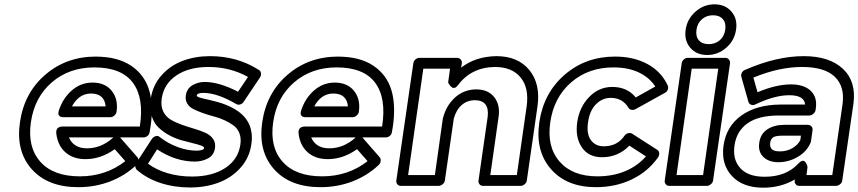

<svg xmlns="http://www.w3.org/2000/svg" viewBox="-20 -830 3947 883"><path d="M71.8 -268.1Q91.3 -402.8 188.2 -486.3Q285.2 -569.8 420.9 -569.8Q425.3 -569.8 434.1 -569.3Q442.9 -568.8 446.8 -568.8Q539.1 -563.5 596.7 -517.8Q654.3 -472.2 670.7 -397Q687 -321.8 668 -221.2Q666 -210.9 658 -204.6Q649.9 -198.2 640.1 -198.2H532.2L534.2 -195.8L611.8 -106.9Q617.7 -100.1 616.5 -89.6Q615.2 -79.1 607.9 -71.8Q555.2 -22 486.6 4.4Q418 30.8 339.8 30.8Q199.7 30.8 126 -52Q52.2 -134.8 71.8 -268.1ZM122.1 -268.1Q105.5 -153.8 165.3 -86.4Q225.1 -19 347.2 -19Q466.8 -19 556.2 -88.9L507.8 -144Q443.8 -98.1 373 -98.1Q316.4 -98.1 280.8 -129.6Q245.1 -161.1 238.8 -216.8Q237.8 -226.1 240.2 -232.4Q242.7 -238.8 246.3 -241.7Q250 -244.6 255.6 -246.3Q261.2 -248 263.2 -248Q265.1 -248 268.1 -248H623Q643.6 -378.9 591.1 -449.5Q538.6 -520 414.1 -520Q298.3 -520 218.5 -451.4Q138.7 -382.8 122.1 -268.1ZM250 -319.8Q268.1 -377 309.6 -413.6Q351.1 -450.2 405.8 -450.2Q462.9 -450.2 493.7 -412.4Q524.4 -374.5 516.1 -315.9Q514.6 -306.6 506.1 -298.8Q497.6 -291 486.8 -291H271Q258.8 -291 253.2 -296.9Q247.6 -302.7 248.5 -309.3Q249.5 -315.9 250 -319.8ZM296.9 -198.2Q318.4 -147.9 379.9 -147.9Q445.3 -147.9 499 -195.8L501 -198.2ZM311 -340.8H465.8Q463.4 -369.6 446.5 -384.8Q429.7 -399.9 398.9 -399.9Q342.8 -399.9 311 -340.8Z M606.4 -80.1 677.7 -189.9Q681.2 -195.3 686.3 -199.2Q691.4 -203.1 699.5 -204.6Q707.5 -206.1 715.3 -199.2Q753.9 -169.4 798.3 -153.3Q842.8 -137.2 883.8 -137.2Q898.4 -137.2 907 -139.9Q915.5 -142.6 917 -144.8Q918.5 -147 918.5 -148.9Q919.4 -155.3 904.8 -160.6Q890.1 -166 866.2 -171.6Q842.3 -177.2 813.7 -185.3Q785.2 -193.4 757.8 -208.3Q730.5 -223.1 708.7 -243.9Q687 -264.6 677 -298.8Q667 -333 673.3 -376Q682.6 -438.5 723.1 -483.9Q763.7 -529.3 821 -550.5Q878.4 -571.8 945.8 -571.8Q1071.8 -571.8 1171.4 -507.8Q1179.2 -502.9 1180.2 -492.7Q1181.2 -482.4 1175.8 -474.1L1100.6 -361.8Q1094.7 -352.5 1084.2 -349.6Q1073.7 -346.7 1065.4 -352.1Q979 -402.8 914.6 -402.8Q887.7 -402.8 884.8 -391.1Q884.3 -387.2 891.8 -383.8Q899.4 -380.4 912.6 -377.4Q925.8 -374.5 943.4 -370.4Q960.9 -366.2 980.7 -360.8Q1000.5 -355.5 1021 -347.2Q1041.5 -338.9 1060.3 -327.9Q1079.1 -316.9 1095 -301.8Q1110.8 -286.6 1121.6 -267.1Q1132.3 -247.6 1136.5 -221.9Q1140.6 -196.3 1135.7 -165Q1126.5 -102.5 1084.7 -56.9Q1043 -11.2 983.6 10.5Q924.3 32.2 854.5 32.2Q781.7 32.2 718.5 11.7Q655.3 -8.8 609.4 -48.8Q603 -54.7 602.3 -64.2Q601.6 -73.7 606.4 -80.1ZM660.6 -77.1Q698.7 -48.8 751.2 -33.4Q803.7 -18.1 862.8 -18.1Q956.1 -18.1 1015.9 -57.4Q1075.7 -96.7 1085.4 -165Q1089.8 -194.3 1081.1 -217Q1072.3 -239.7 1054.2 -252.9Q1036.1 -266.1 1012.5 -277.1Q988.8 -288.1 962.9 -294.7Q937 -301.3 912.8 -310.1Q888.7 -318.8 869.9 -328.1Q851.1 -337.4 841.3 -353.5Q831.5 -369.6 834.5 -391.1Q839.4 -422.9 865 -438Q890.6 -453.1 921.4 -453.1Q987.3 -453.1 1074.7 -408.2L1120.6 -476.1Q1038.1 -522 938.5 -522Q849.1 -522 791.3 -483.2Q733.4 -444.3 723.6 -376Q718.8 -342.3 730.5 -317.9Q742.2 -293.5 764.6 -280Q787.1 -266.6 815.4 -256.6Q843.8 -246.6 872.1 -238.3Q900.4 -230 923.6 -219.7Q946.8 -209.5 959.5 -191.9Q972.2 -174.3 968.8 -148.9Q963.9 -116.2 936.5 -101.6Q909.2 -86.9 876.5 -86.9Q787.1 -86.9 702.6 -143.1Z M1186 -268.1Q1205.6 -402.8 1302.5 -486.3Q1399.4 -569.8 1535.2 -569.8Q1539.6 -569.8 1548.3 -569.3Q1557.1 -568.8 1561 -568.8Q1653.3 -563.5 1710.9 -517.8Q1768.6 -472.2 1784.9 -397Q1801.3 -321.8 1782.2 -221.2Q1780.3 -210.9 1772.2 -204.6Q1764.2 -198.2 1754.4 -198.2H1646.5L1648.4 -195.8L1726.1 -106.9Q1731.9 -100.1 1730.7 -89.6Q1729.5 -79.1 1722.2 -71.8Q1669.4 -22 1600.8 4.4Q1532.2 30.8 1454.1 30.8Q1314 30.8 1240.2 -52Q1166.5 -134.8 1186 -268.1ZM1236.3 -268.1Q1219.7 -153.8 1279.5 -86.4Q1339.4 -19 1461.4 -19Q1581.1 -19 1670.4 -88.9L1622.1 -144Q1558.1 -98.1 1487.3 -98.1Q1430.7 -98.1 1395 -129.6Q1359.4 -161.1 1353 -216.8Q1352.1 -226.1 1354.5 -232.4Q1356.9 -238.8 1360.6 -241.7Q1364.3 -244.6 1369.9 -246.3Q1375.5 -248 1377.4 -248Q1379.4 -248 1382.3 -248H1737.3Q1757.8 -378.9 1705.3 -449.5Q1652.8 -520 1528.3 -520Q1412.6 -520 1332.8 -451.4Q1252.9 -382.8 1236.3 -268.1ZM1364.3 -319.8Q1382.3 -377 1423.8 -413.6Q1465.3 -450.2 1520 -450.2Q1577.1 -450.2 1607.9 -412.4Q1638.7 -374.5 1630.4 -315.9Q1628.9 -306.6 1620.4 -298.8Q1611.8 -291 1601.1 -291H1385.3Q1373 -291 1367.4 -296.9Q1361.8 -302.7 1362.8 -309.3Q1363.8 -315.9 1364.3 -319.8ZM1411.1 -198.2Q1432.6 -147.9 1494.1 -147.9Q1559.6 -147.9 1613.3 -195.8L1615.2 -198.2ZM1425.3 -340.8H1580.1Q1577.6 -369.6 1560.8 -384.8Q1543.9 -399.9 1513.2 -399.9Q1457 -399.9 1425.3 -340.8Z M1802.7 0 1880.9 -539.1Q1882.3 -549.8 1890.9 -556.9Q1899.4 -564 1908.7 -564H2082Q2092.8 -564 2099.1 -555.9Q2105.5 -547.9 2104 -539.1L2100.6 -519Q2167 -570.3 2262.7 -571.8Q2362.3 -571.8 2414.6 -507.6Q2466.8 -443.4 2451.7 -339.8L2402.8 0Q2401.4 10.7 2392.3 17.8Q2383.3 24.9 2374 24.9H2201.7Q2190.9 24.9 2185.1 17.1Q2179.2 9.3 2180.7 0L2222.7 -292Q2227.5 -330.6 2212.4 -349.9Q2197.3 -369.1 2164.1 -369.1Q2128.4 -369.1 2103 -346.7Q2077.6 -324.2 2066.9 -284.2L2025.9 0Q2024.4 10.7 2015.1 17.8Q2005.9 24.9 1996.6 24.9H1823.7Q1813 24.9 1807.1 17.1Q1801.3 9.3 1802.7 0ZM1856.9 -24.9H1980L2016.6 -285.2Q2016.6 -285.6 2017.1 -286.6Q2017.6 -287.6 2017.6 -288.1Q2032.2 -345.2 2073.2 -382.1Q2114.3 -418.9 2170.9 -418.9Q2224.6 -418.9 2252.9 -383.3Q2281.2 -347.7 2272.9 -292L2234.9 -24.9H2356.9L2401.9 -339.8Q2414.1 -424.8 2374.5 -473.4Q2335 -522 2255.9 -522Q2147.5 -520.5 2085.9 -438Q2078.6 -428.2 2071.3 -426.3Q2064 -424.3 2058.8 -428Q2053.7 -431.6 2049.6 -436.8Q2045.4 -441.9 2043 -446.3L2041 -451.2L2049.8 -514.2H1926.8Z M2460.4 -268.1Q2480 -402.3 2576.7 -486.1Q2673.3 -569.8 2808.6 -569.8Q2894.5 -569.8 2957.8 -535.4Q3021 -501 3050.8 -437Q3054.7 -427.7 3051 -417.7Q3047.4 -407.7 3037.6 -402.8L2902.8 -328.1Q2893.6 -323.2 2884.3 -325Q2875 -326.7 2870.6 -334Q2843.3 -379.9 2788.6 -379.9Q2750 -379.9 2720.9 -350.6Q2691.9 -321.3 2684.6 -269Q2676.3 -215.3 2697 -186.3Q2717.8 -157.2 2756.8 -157.2Q2818.4 -157.2 2851.6 -205.1Q2857.4 -214.4 2868.4 -217.3Q2879.4 -220.2 2887.7 -214.8L3002.4 -141.1Q3010.7 -136.2 3011.7 -126.2Q3012.7 -116.2 3006.8 -106.9Q2960.4 -41 2886 -5.1Q2811.5 30.8 2720.7 30.8Q2586.4 30.8 2513.7 -52.5Q2440.9 -135.7 2460.4 -268.1ZM2510.7 -268.1Q2494.1 -154.8 2553.5 -86.9Q2612.8 -19 2727.5 -19Q2798.3 -19 2855.5 -43Q2912.6 -66.9 2950.7 -110.8L2874.5 -160.2Q2822.8 -106.9 2748.5 -106.9Q2686.5 -106.9 2655.5 -152.8Q2624.5 -198.7 2634.8 -269Q2645 -337.9 2689.7 -384Q2734.4 -430.2 2795.9 -430.2Q2864.7 -430.2 2903.8 -381.8L2993.7 -432.1Q2966.3 -474.1 2917.2 -497.1Q2868.2 -520 2801.8 -520Q2686 -520 2606.7 -451.2Q2527.3 -382.3 2510.7 -268.1Z M3037.1 0 3115.2 -539.1Q3116.7 -549.8 3125.2 -556.9Q3133.8 -564 3143.1 -564H3315.4Q3326.2 -564 3332.5 -555.9Q3338.9 -547.9 3337.4 -539.1L3259.3 0Q3257.8 10.7 3248.5 17.8Q3239.3 24.9 3230 24.9H3058.1Q3047.4 24.9 3041.5 17.1Q3035.6 9.3 3037.1 0ZM3091.3 -24.9H3213.4L3283.2 -514.2H3161.1ZM3133.3 -693.8Q3140.6 -743.2 3178.7 -776.6Q3216.8 -810.1 3266.1 -810.1Q3315.4 -810.1 3344 -776.6Q3372.6 -743.2 3365.2 -693.8Q3357.9 -643.6 3319.8 -610.4Q3281.7 -577.1 3232.4 -577.1Q3183.1 -577.1 3154.5 -610.4Q3126 -643.6 3133.3 -693.8ZM3183.1 -693.8Q3178.7 -663.1 3193.8 -645Q3209 -627 3239.3 -627Q3269.5 -627 3290.3 -645Q3311 -663.1 3315.4 -693.8Q3319.8 -724.1 3304.4 -741.9Q3289.1 -759.8 3259.3 -759.8Q3229 -759.8 3208.3 -741.7Q3187.5 -723.6 3183.1 -693.8Z M3307.6 -161.1Q3320.3 -249.5 3389.6 -298.8Q3459 -348.1 3566.9 -349.1H3682.6Q3679.2 -392.1 3609.9 -392.1Q3542.5 -392.1 3454.6 -350.1Q3445.8 -345.2 3435.3 -348.1Q3424.8 -351.1 3421.9 -361.8L3389.6 -476.1Q3386.7 -485.4 3391.8 -495.4Q3397 -505.4 3406.7 -508.8Q3551.3 -571.8 3675.8 -571.8Q3794.9 -571.8 3856.9 -513.2Q3918.9 -454.6 3904.8 -352.1L3853.5 0Q3852.1 10.7 3843 17.8Q3834 24.9 3824.7 24.9H3655.8Q3645 24.9 3639.2 17.1Q3633.3 9.3 3634.8 0L3635.7 -4.9Q3571.3 33.2 3489.7 33.2Q3395.5 33.2 3345.5 -21.2Q3295.4 -75.7 3307.6 -161.1ZM3496.6 -17.1Q3595.2 -17.1 3650.9 -77.1Q3660.2 -87.4 3668 -89.8Q3675.8 -92.3 3680.4 -87.9Q3685.1 -83.5 3688.2 -77.9Q3691.4 -72.3 3692.4 -67.4L3693.8 -62L3689 -24.9H3807.6L3855 -352.1Q3865.7 -433.1 3818.6 -477.5Q3771.5 -522 3668.9 -522Q3563 -522 3444.8 -473.1L3463.9 -405.8Q3549.3 -441.9 3617.7 -441.9Q3677.2 -441.9 3708.3 -412.6Q3739.3 -383.3 3731.9 -332L3731 -324.2Q3729.5 -314.9 3720.9 -306.9Q3712.4 -298.8 3701.7 -298.8H3559.6Q3467.3 -298.3 3417.2 -262.5Q3367.2 -226.6 3357.9 -161.1Q3348.6 -95.7 3384.8 -56.4Q3420.9 -17.1 3496.6 -17.1ZM3471.7 -172.9Q3477.1 -214.4 3508.8 -235.1Q3540.5 -255.9 3586.9 -255.9H3695.8Q3705.1 -255.9 3711.7 -248.8Q3718.3 -241.7 3716.8 -231L3710 -183.1Q3710 -178.7 3709 -176.8Q3692.4 -134.3 3649.9 -109.1Q3607.4 -84 3559.6 -84Q3515.6 -84 3490.7 -108.2Q3465.8 -132.3 3471.7 -172.9ZM3522 -172.9Q3519.5 -154.3 3529.5 -144Q3539.6 -133.8 3566.9 -133.8Q3599.1 -133.8 3624.8 -148.9Q3650.4 -164.1 3660.6 -186L3663.6 -206.1H3579.6Q3547.4 -206.1 3535.9 -198.5Q3524.4 -190.9 3522 -172.9Z"/></svg>

Font: Trueno Bold Outline
Style: Italic
Weight: 700
Width: 6
Designer: Julieta Ulanovsky
Foundry: Julieta Ulanovsky
Version: Version 3.001b | FøM Fix